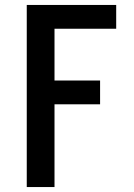

<svg xmlns="http://www.w3.org/2000/svg" viewBox="-20 -755 540 775"><path d="M88 0V-735H449V-639H200V-430H384V-334H200V0Z"/></svg>

Font: Iosevka SS18
Style: Bold
Weight: 700
Monospace: yes
Designer: Belleve Invis
Foundry: Belleve Invis
Version: Version 25.1.1; ttfautohint (v1.8.4)